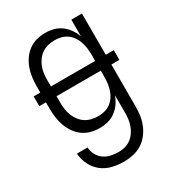

<svg xmlns="http://www.w3.org/2000/svg" viewBox="-182 -640 863 955"><g transform="rotate(-30 250.0 -162.5)"><path d="M247 213Q214 213 181 205Q148 197 122 176.5Q96 156 81 125.5Q66 95 64 61H125Q126 83 136.5 103Q147 123 164.5 135.5Q182 148 203.5 153Q225 158 247 158Q266 158 284 153.5Q302 149 317.5 138Q333 127 344 111.5Q355 96 361.5 78.5Q368 61 370.5 42.5Q373 24 373 5V-96Q365 -73 351 -53Q337 -33 317.5 -18.5Q298 -4 274.5 2Q251 8 227 8Q201 8 176.5 1.5Q152 -5 131.5 -20Q111 -35 96.5 -56Q82 -77 73.5 -100.5Q65 -124 61.5 -149.5Q58 -175 58 -200V-237H20V-293H58V-330Q58 -355 61.5 -380.5Q65 -406 73.5 -429.5Q82 -453 96.5 -474Q111 -495 131.5 -510Q152 -525 176.5 -531.5Q201 -538 227 -538Q251 -538 274.5 -532Q298 -526 317.5 -511.5Q337 -497 351 -477Q365 -457 373 -434V-530H434V-293H480V-237H434V5Q434 32 430 58Q426 84 415.5 108.5Q405 133 388 154Q371 175 348.5 188.5Q326 202 299.5 207.5Q273 213 247 213ZM119 -293H373V-330Q373 -349 370.5 -367.5Q368 -386 362 -403.5Q356 -421 345.5 -436.5Q335 -452 319.5 -463Q304 -474 286 -478.5Q268 -483 249 -483Q230 -483 211.5 -478.5Q193 -474 177 -463.5Q161 -453 149.5 -437.5Q138 -422 131 -404.5Q124 -387 121.5 -368Q119 -349 119 -330ZM249 -47Q268 -47 286 -51.5Q304 -56 319.5 -67Q335 -78 345.5 -93.5Q356 -109 362 -126.5Q368 -144 370.5 -162.5Q373 -181 373 -200V-237H119V-200Q119 -181 121.5 -162Q124 -143 131 -125.5Q138 -108 149.5 -92.5Q161 -77 177 -66.5Q193 -56 211.5 -51.5Q230 -47 249 -47Z"/></g></svg>

Font: Iosevka Term Light
Style: Regular
Weight: 300
Monospace: yes
Designer: Belleve Invis
Foundry: Belleve Invis
Version: Version 9.0.1; ttfautohint (v1.8.3)